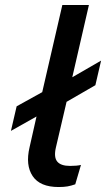

<svg xmlns="http://www.w3.org/2000/svg" viewBox="-20 -745 427 773"><path d="M216 8Q141 8 111.5 -36Q82 -80 99 -152L127 -276L24 -218L47 -317L150 -374L231 -725H338L271 -434L387 -501L364 -402L248 -335L205 -151Q196 -112 210.5 -94.5Q225 -77 262 -77Q290 -77 306 -81L283 -3Q266 3 251.5 5.5Q237 8 216 8Z"/></svg>

Font: Work Sans Medium
Style: Italic
Weight: 500
Italic angle: -13°
Designer: Wei Huang
Foundry: Wei Huang
Version: Version 2.012; ttfautohint (v1.8.3)